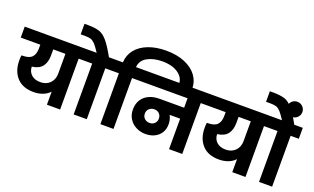

<svg xmlns="http://www.w3.org/2000/svg" viewBox="-118 -1596 3536 2160"><g transform="rotate(20 1649.5 -515.5)"><path d="M774 -740C774 -740 -17 -740 -17 -740C-17 -740 -17 -609 -17 -609C-17 -609 217 -609 217 -609C217 -609 217 -564 217 -564C217 -564 217 -564 217 -564C217 -518 206 -483 184 -460C162 -436 124 -424 69 -424C69 -424 59 -424 59 -424C59 -424 59 -424 59 -424C56 -406 55 -386 55 -364C55 -364 55 -364 55 -364C55 -277 79 -209 126 -158C173 -107 240 -82 326 -82C326 -82 326 -82 326 -82C368 -82 405 -89 438 -102C470 -115 497 -133 518 -156C518 -156 518 0 518 0C518 0 676 0 676 0C676 0 676 -609 676 -609C676 -609 774 -609 774 -609C774 -609 774 -740 774 -740ZM518 -373C518 -373 518 -373 518 -373C518 -326 504 -288 475 -258C446 -228 408 -213 360 -213C360 -213 360 -213 360 -213C314 -213 278 -225 252 -249C226 -273 212 -305 211 -344C211 -344 211 -344 211 -344C267 -351 308 -371 334 -404C359 -437 372 -481 372 -535C372 -535 372 -609 372 -609C372 -609 518 -609 518 -609C518 -609 518 -373 518 -373Z M991 -740C991 -740 991 -740 991 -740C948 -818 911 -875 880 -911C849 -947 818 -971 786 -982C753 -993 709 -999 653 -1000C653 -1000 604 -1000 604 -1000C604 -1000 604 -874 604 -874C604 -874 656 -874 656 -874C656 -874 656 -874 656 -874C687 -874 711 -871 729 -865C746 -858 763 -846 780 -828C796 -810 817 -781 844 -740C844 -740 740 -740 740 -740C740 -740 740 -609 740 -609C740 -609 838 -609 838 -609C838 -609 838 0 838 0C838 0 995 0 995 0C995 0 995 -609 995 -609C995 -609 1093 -609 1093 -609C1093 -609 1093 -740 1093 -740C1093 -740 991 -740 991 -740Z M1575 -1031C1575 -1031 1575 -1031 1575 -1031C1493 -1031 1421 -1019 1360 -995C1298 -971 1250 -937 1215 -894C1180 -850 1161 -799 1158 -740C1158 -740 1060 -740 1060 -740C1060 -740 1060 -609 1060 -609C1060 -609 1158 -609 1158 -609C1158 -609 1158 0 1158 0C1158 0 1315 0 1315 0C1315 0 1315 -609 1315 -609C1315 -609 1413 -609 1413 -609C1413 -609 1413 -740 1413 -740C1413 -740 1315 -740 1315 -740C1315 -740 1315 -740 1315 -740C1319 -794 1346 -835 1395 -862C1444 -889 1504 -903 1575 -903C1575 -903 1575 -903 1575 -903C1622 -903 1665 -896 1705 -883C1744 -869 1776 -848 1800 -821C1824 -794 1836 -760 1836 -720C1836 -720 1836 -705 1836 -705C1836 -705 1993 -705 1993 -705C1993 -705 1993 -723 1993 -723C1993 -723 1993 -723 1993 -723C1993 -783 1976 -836 1942 -883C1907 -930 1858 -966 1795 -992C1732 -1018 1658 -1031 1575 -1031Z M2236 -740C2236 -740 1379 -740 1379 -740C1379 -740 1379 -609 1379 -609C1379 -609 1980 -609 1980 -609C1980 -609 1980 -496 1980 -496C1980 -496 1683 -496 1683 -496C1683 -496 1683 -496 1683 -496C1639 -496 1599 -488 1563 -472C1527 -456 1498 -432 1477 -400C1456 -367 1445 -328 1445 -282C1445 -282 1445 -282 1445 -282C1445 -239 1455 -201 1476 -169C1497 -136 1524 -112 1559 -95C1593 -78 1630 -69 1670 -69C1670 -69 1670 -69 1670 -69C1709 -69 1744 -76 1776 -91C1807 -106 1833 -128 1852 -157C1871 -186 1880 -221 1880 -262C1880 -262 1880 -262 1880 -262C1880 -299 1871 -334 1854 -365C1854 -365 1980 -365 1980 -365C1980 -365 1980 0 1980 0C1980 0 2138 0 2138 0C2138 0 2138 -609 2138 -609C2138 -609 2236 -609 2236 -609C2236 -609 2236 -740 2236 -740ZM1672 -202C1672 -202 1672 -202 1672 -202C1647 -202 1626 -210 1611 -225C1595 -240 1587 -259 1587 -283C1587 -283 1587 -283 1587 -283C1587 -307 1595 -327 1611 -342C1627 -357 1647 -365 1672 -365C1672 -365 1672 -365 1672 -365C1697 -365 1717 -357 1732 -342C1747 -327 1755 -307 1755 -283C1755 -283 1755 -283 1755 -283C1755 -259 1747 -240 1732 -225C1717 -210 1697 -202 1672 -202Z M2993 -740C2993 -740 2202 -740 2202 -740C2202 -740 2202 -609 2202 -609C2202 -609 2436 -609 2436 -609C2436 -609 2436 -564 2436 -564C2436 -564 2436 -564 2436 -564C2436 -518 2425 -483 2403 -460C2381 -436 2343 -424 2288 -424C2288 -424 2278 -424 2278 -424C2278 -424 2278 -424 2278 -424C2275 -406 2274 -386 2274 -364C2274 -364 2274 -364 2274 -364C2274 -277 2298 -209 2345 -158C2392 -107 2459 -82 2545 -82C2545 -82 2545 -82 2545 -82C2587 -82 2624 -89 2657 -102C2689 -115 2716 -133 2737 -156C2737 -156 2737 0 2737 0C2737 0 2895 0 2895 0C2895 0 2895 -609 2895 -609C2895 -609 2993 -609 2993 -609C2993 -609 2993 -740 2993 -740ZM2737 -373C2737 -373 2737 -373 2737 -373C2737 -326 2723 -288 2694 -258C2665 -228 2627 -213 2579 -213C2579 -213 2579 -213 2579 -213C2533 -213 2497 -225 2471 -249C2445 -273 2431 -305 2430 -344C2430 -344 2430 -344 2430 -344C2486 -351 2527 -371 2553 -404C2578 -437 2591 -481 2591 -535C2591 -535 2591 -609 2591 -609C2591 -609 2737 -609 2737 -609C2737 -609 2737 -373 2737 -373Z M3210 -740C3210 -740 3210 -740 3210 -740C3167 -818 3130 -875 3099 -911C3068 -947 3037 -971 3005 -982C2972 -993 2928 -999 2872 -1000C2872 -1000 2823 -1000 2823 -1000C2823 -1000 2823 -874 2823 -874C2823 -874 2875 -874 2875 -874C2875 -874 2875 -874 2875 -874C2906 -874 2930 -871 2948 -865C2965 -858 2982 -846 2999 -828C3015 -810 3036 -781 3063 -740C3063 -740 2959 -740 2959 -740C2959 -740 2959 -609 2959 -609C2959 -609 3057 -609 3057 -609C3057 -609 3057 0 3057 0C3057 0 3214 0 3214 0C3214 0 3214 -609 3214 -609C3214 -609 3312 -609 3312 -609C3312 -609 3312 -740 3312 -740C3312 -740 3210 -740 3210 -740Z M3247 -904C3247 -904 3247 -904 3247 -904C3247 -929 3238 -951 3220 -969C3202 -986 3180 -995 3155 -995C3155 -995 3155 -995 3155 -995C3130 -995 3108 -986 3091 -969C3073 -951 3064 -929 3064 -904C3064 -904 3064 -904 3064 -904C3064 -879 3073 -857 3091 -840C3108 -822 3130 -813 3155 -813C3155 -813 3155 -813 3155 -813C3180 -813 3202 -822 3220 -840C3238 -857 3247 -879 3247 -904Z"/></g></svg>

Font: Girnar Poppins
Style: Bold
Weight: 500
Designer: Ninad Kale (Devanagari), Jonny Pinhorn (Latin)
Foundry: Indian Type Foundry
Version: ""